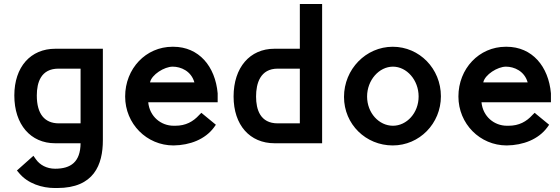

<svg xmlns="http://www.w3.org/2000/svg" viewBox="-20 -720 2817 965"><path d="M257 0H385C384 94 336 128 257 128C215 128 180 109 160 80L148 63L65 137L76 150C120 203 192 225 255 225H268C452 225 497 108 497 -15V-475H258C134 -475 52 -384 52 -240C52 -94 134 0 257 0ZM385 -100H274C205 -101 165 -146 165 -240C165 -306 186 -375 274 -375H385Z M734 -306C742 -345 806 -385 848 -385C889 -385 941 -363 957 -306ZM992 -153 981 -142C951 -109 914 -88 861 -88H853C789 -88 732 -134 725 -206H1074V-251C1062 -386 980 -485 851 -485H847C713 -485 609 -375 609 -235C609 -98 717 11 852 11C935 10 1011 -20 1055 -79L1065 -93Z M1154 -235C1154 -91 1236 0 1360 0H1599V-700H1487V-475H1359C1236 -475 1154 -381 1154 -235ZM1267 -235C1267 -301 1288 -375 1376 -375H1487V-100H1376C1288 -100 1267 -169 1267 -235Z M1955 -385C2024 -385 2084 -318 2084 -235C2084 -152 2024 -88 1955 -88C1885 -88 1825 -152 1825 -235C1825 -317 1885 -385 1955 -385ZM2196 -236C2196 -375 2088 -485 1954 -485C1819 -485 1709 -372 1709 -233C1709 -95 1819 11 1954 11C2088 11 2196 -99 2196 -236Z M2409 -306C2417 -345 2481 -385 2523 -385C2564 -385 2616 -363 2632 -306ZM2667 -153 2656 -142C2626 -109 2589 -88 2536 -88H2528C2464 -88 2407 -134 2400 -206H2749V-251C2737 -386 2655 -485 2526 -485H2522C2388 -485 2284 -375 2284 -235C2284 -98 2392 11 2527 11C2610 10 2686 -20 2730 -79L2740 -93Z"/></svg>

Font: Mint Spirit
Style: Bold
Weight: 700
Designer: HARENDAL Hirwen
Foundry: Arkandis Digital Foundry.
Version: Version 1.004;FFEdit